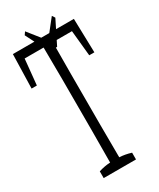

<svg xmlns="http://www.w3.org/2000/svg" viewBox="-225 -941 824 997"><g transform="rotate(-30 186.5 -442.0)"><path d="M23.4 -599.6H-8.3Q-5.4 -706.1 -2.9 -803.2H362.8Q365.7 -706.5 368.2 -599.6H337.4Q330.1 -681.2 322.3 -752.9H207.5Q206.5 -636.7 206.5 -561.5Q206.5 -412.1 206.5 -252.9Q206.5 -178.2 207.5 -63Q241.2 -61.5 277.3 -50.3Q277.3 -35.2 277.3 -9.8H83.5Q83.5 -34.7 83.5 -50.3Q119.1 -61.5 152.8 -63Q153.3 -102.1 153.8 -251Q153.8 -411.1 153.8 -560.5Q153.8 -635.7 152.3 -752.9H38.6Q31.2 -681.2 23.4 -599.6ZM191.4 -772.9 271.5 -874 282.7 -856.9 214.8 -720.7H168L99.1 -856.9L110.8 -874Z"/></g></svg>

Font: Scarab Serif
Style: Condensed-Light
Weight: 300
Designer: John Roberts
Foundry: Scarab
Version: 1.0